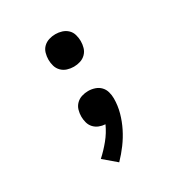

<svg xmlns="http://www.w3.org/2000/svg" viewBox="-173 -656 946 998"><g transform="rotate(-30 300.0 -156.5)"><path d="M300 -333Q280 -333 261 -339Q242 -345 228 -359Q214 -373 208.5 -392Q203 -411 203 -431Q203 -450 208.5 -469.5Q214 -489 228 -502.5Q242 -516 261 -522Q280 -528 300 -528Q320 -528 339 -522Q358 -516 372 -502.5Q386 -489 391.5 -469.5Q397 -450 397 -431Q397 -411 391.5 -392Q386 -373 372 -359Q358 -345 339 -339Q320 -333 300 -333ZM255 215 181 152Q215 121 244 85.5Q273 50 292 8Q273 7 255.5 0Q238 -7 225.5 -20.5Q213 -34 208 -52.5Q203 -71 203 -89Q203 -109 208.5 -128Q214 -147 228 -161Q242 -175 261 -181Q280 -187 300 -187Q320 -187 339.5 -180.5Q359 -174 372.5 -160Q386 -146 391.5 -126.5Q397 -107 397 -87Q397 -44 385.5 -2.5Q374 39 355 77Q336 115 310.5 149.5Q285 184 255 215Z"/></g></svg>

Font: Iosevka Plex Etoile
Style: Bold
Weight: 700
Designer: Belleve Invis
Foundry: Belleve Invis
Version: Version 25.1.1; ttfautohint (v1.8.4)